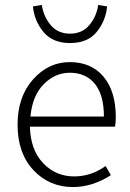

<svg xmlns="http://www.w3.org/2000/svg" viewBox="-20 -744 525 776"><path d="M263 -570Q193 -570 156 -614.5Q119 -659 113 -718L149 -724Q156 -677 185 -642.5Q214 -608 263 -608Q312 -608 341 -642.5Q370 -677 377 -724L413 -718Q407 -659 370.5 -614.5Q334 -570 263 -570ZM448 -270Q448 -250 445 -232H101Q103 -139 154 -85Q205 -31 280 -31Q348 -31 407 -73L428 -36Q353 12 275 12Q179 12 115 -56.5Q51 -125 51 -240Q51 -353 113.5 -423Q176 -493 262 -493Q349 -493 398.5 -434Q448 -375 448 -270ZM103 -273H400Q400 -360 363.5 -405Q327 -450 262 -450Q203 -450 157 -404Q111 -358 103 -273Z"/></svg>

Font: Assistant Light
Style: Regular
Weight: 300
Designer: Hebrew By Ben Nathan, Latin by Paul Hunt
Version: Version 2.001;PS 002.001;hotconv 1.0.88;makeotf.lib2.5.64775